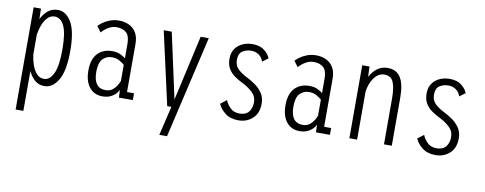

<svg xmlns="http://www.w3.org/2000/svg" viewBox="-61 -803 3272 1295"><g transform="rotate(10 1575.0 -156.0)"><path d="M83.5 200V-500H133.5L135.5 -428Q152 -463.5 180.2 -487.2Q208.5 -511 249.5 -511Q304.5 -511 341.2 -449.5Q378 -388 378 -251Q378 -114 339.8 -51.5Q301.5 11 246.5 11Q207.5 11 180.2 -13Q153 -37 136.5 -73V200ZM235.5 -463.5Q206.5 -463.5 186 -442Q165.5 -420.5 153.5 -388.2Q141.5 -356 136.5 -323V-186.5Q141 -149.5 153 -115Q165 -80.5 185.2 -58.5Q205.5 -36.5 235 -36.5Q274 -36.5 299 -87Q324 -137.5 324 -251Q324 -366.5 299.8 -415Q275.5 -463.5 235.5 -463.5Z M643.5 11Q586.5 11 553.8 -30.8Q521 -72.5 521 -144.5Q521 -223.5 558.8 -262.2Q596.5 -301 657.5 -301Q693 -301 717 -288.5Q741 -276 749.5 -268V-367Q749.5 -421.5 725.2 -443.2Q701 -465 659 -465Q633.5 -465 612.5 -454.5Q591.5 -444 577.2 -431.2Q563 -418.5 557.5 -411.5L528.5 -450.5Q535.5 -459.5 555 -474.2Q574.5 -489 603.5 -500.5Q632.5 -512 668 -512Q704 -512 734.8 -498Q765.5 -484 784.2 -454Q803 -424 803 -376V-46.5H851V0H755.5L753 -54Q750 -43 737 -27.8Q724 -12.5 700.8 -0.8Q677.5 11 643.5 11ZM657.5 -34Q687 -34 706.2 -50Q725.5 -66 736 -85Q746.5 -104 749.5 -113V-223Q741 -232 717.5 -246Q694 -260 664 -260Q625 -260 600 -233.5Q575 -207 575 -145.5Q575 -34 657.5 -34Z M1067.5 200 1115 0H1086.5L974.5 -500H1029.5L1127 -52.5L1227.5 -500H1283L1120.5 200Z M1575.5 11Q1518.5 11 1483.5 -17Q1448.5 -45 1435 -78L1477 -110Q1486 -85 1509.8 -60.2Q1533.5 -35.5 1575.5 -35.5Q1617 -35.5 1637.8 -61Q1658.5 -86.5 1658.5 -126.5Q1658.5 -167.5 1628.2 -195.2Q1598 -223 1559 -242Q1533.5 -254.5 1507 -272Q1480.5 -289.5 1462.5 -317.5Q1444.5 -345.5 1444.5 -389Q1444.5 -430 1464.2 -457.5Q1484 -485 1515 -498.5Q1546 -512 1581.5 -512Q1632.5 -512 1663.2 -487.8Q1694 -463.5 1703.5 -435.5L1664 -406.5Q1657.5 -432 1635 -449.2Q1612.5 -466.5 1580.5 -466.5Q1548 -466.5 1521.5 -450Q1495 -433.5 1495 -388.5Q1495 -349 1521.5 -324.8Q1548 -300.5 1585.5 -282.5Q1611.5 -269.5 1640.5 -249.5Q1669.5 -229.5 1690.2 -199.5Q1711 -169.5 1711 -127.5Q1711 -60 1671.2 -24.5Q1631.5 11 1575.5 11Z M1993.5 11Q1936.5 11 1903.8 -30.8Q1871 -72.5 1871 -144.5Q1871 -223.5 1908.8 -262.2Q1946.5 -301 2007.5 -301Q2043 -301 2067 -288.5Q2091 -276 2099.5 -268V-367Q2099.5 -421.5 2075.2 -443.2Q2051 -465 2009 -465Q1983.5 -465 1962.5 -454.5Q1941.5 -444 1927.2 -431.2Q1913 -418.5 1907.5 -411.5L1878.5 -450.5Q1885.5 -459.5 1905 -474.2Q1924.5 -489 1953.5 -500.5Q1982.5 -512 2018 -512Q2054 -512 2084.8 -498Q2115.5 -484 2134.2 -454Q2153 -424 2153 -376V-46.5H2201V0H2105.5L2103 -54Q2100 -43 2087 -27.8Q2074 -12.5 2050.8 -0.8Q2027.5 11 1993.5 11ZM2007.5 -34Q2037 -34 2056.2 -50Q2075.5 -66 2086 -85Q2096.5 -104 2099.5 -113V-223Q2091 -232 2067.5 -246Q2044 -260 2014 -260Q1975 -260 1950 -233.5Q1925 -207 1925 -145.5Q1925 -34 2007.5 -34Z M2334 0V-500H2384L2386.5 -429.5Q2405 -465.5 2435.5 -488.8Q2466 -512 2507 -512Q2568.5 -512 2596.5 -465.8Q2624.5 -419.5 2624.5 -330V0H2571V-313Q2571 -387 2554.8 -425.5Q2538.5 -464 2493 -464Q2452 -464 2423.2 -424.5Q2394.5 -385 2387 -329V0Z M2925.5 11Q2868.5 11 2833.5 -17Q2798.5 -45 2785 -78L2827 -110Q2836 -85 2859.8 -60.2Q2883.5 -35.5 2925.5 -35.5Q2967 -35.5 2987.8 -61Q3008.5 -86.5 3008.5 -126.5Q3008.5 -167.5 2978.2 -195.2Q2948 -223 2909 -242Q2883.5 -254.5 2857 -272Q2830.5 -289.5 2812.5 -317.5Q2794.5 -345.5 2794.5 -389Q2794.5 -430 2814.2 -457.5Q2834 -485 2865 -498.5Q2896 -512 2931.5 -512Q2982.5 -512 3013.2 -487.8Q3044 -463.5 3053.5 -435.5L3014 -406.5Q3007.5 -432 2985 -449.2Q2962.5 -466.5 2930.5 -466.5Q2898 -466.5 2871.5 -450Q2845 -433.5 2845 -388.5Q2845 -349 2871.5 -324.8Q2898 -300.5 2935.5 -282.5Q2961.5 -269.5 2990.5 -249.5Q3019.5 -229.5 3040.2 -199.5Q3061 -169.5 3061 -127.5Q3061 -60 3021.2 -24.5Q2981.5 11 2925.5 11Z"/></g></svg>

Font: Trispace Condensed ExtraLight
Style: Regular
Weight: 200
Width: 3
Designer: Tyler Finck
Foundry: Etcetera Type Company
Version: Version 1.210; ttfautohint (v1.8.3)